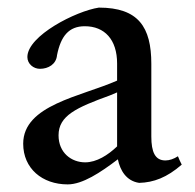

<svg xmlns="http://www.w3.org/2000/svg" viewBox="-20 -474 513 505"><path d="M458 -41C454 -48 451 -56 448 -63C437 -56 426 -52 415 -52C388 -52 378 -74 378 -115V-306C378 -403 344 -454 240 -454C180 -445 52 -380 52 -324C52 -306 68 -293 85 -293C107 -293 128 -305 130 -329C140 -379 161 -405 203 -405C255 -405 288 -370 288 -307V-262C193 -220 41 -198 41 -96C41 -31 91 11 158 11C197 11 244 -20 290 -55C296 -26 312 2 346 7C384 6 419 -7 458 -41ZM288 -89C264 -66 234 -47 204 -47C168 -47 134 -72 134 -118C134 -170 181 -191 269 -223L288 -231Z"/></svg>

Font: Sibila
Style: Regular
Weight: 400
Designer: Stefan Peev
Foundry: Context Ltd
Version: Version 1.000